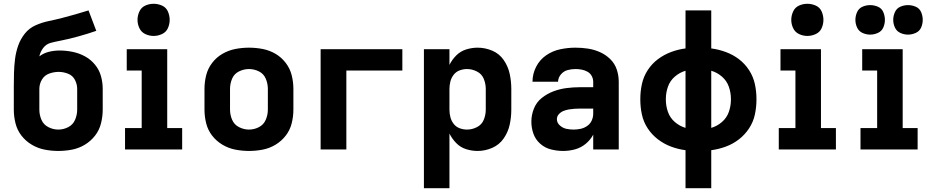

<svg xmlns="http://www.w3.org/2000/svg" viewBox="-20 -790 4936 1015"><path d="M288 8Q325 8 361 1Q397 -6 428.5 -25Q460 -44 482.5 -73Q505 -102 514 -138Q523 -174 523 -210V-320Q523 -355 513.5 -388.5Q504 -422 481.5 -449Q459 -476 428.5 -492.5Q398 -509 363.5 -516Q329 -523 295 -523Q266 -523 238 -516Q210 -509 188 -492Q193 -516 208.5 -536.5Q224 -557 248.5 -563.5Q273 -570 297.5 -574.5Q322 -579 346 -585Q370 -591 394 -597.5Q418 -604 442 -611.5Q466 -619 489 -627L448 -735Q413 -724 378 -714Q343 -704 308 -695Q273 -686 237 -678.5Q201 -671 167.5 -656Q134 -641 111 -612Q88 -583 76 -548.5Q64 -514 59.5 -478Q55 -442 54 -405.5Q53 -369 53 -333Q53 -331 53 -329Q53 -327 53 -325V-210Q53 -174 62 -138Q71 -102 93.5 -73Q116 -44 148 -25Q180 -6 216 1Q252 8 288 8ZM288 -105Q261 -105 235.5 -118Q210 -131 199 -157Q188 -183 188 -210V-320Q188 -346 201.5 -369Q215 -392 240 -401Q265 -410 290 -410Q315 -410 339.5 -400.5Q364 -391 376 -368Q388 -345 388 -320V-210Q388 -183 377 -157Q366 -131 341 -118Q316 -105 288 -105Z M641 0H943V-113H864V-530H650V-417H729V-113H641ZM792 -600Q815 -600 836.5 -610Q858 -620 867.5 -641Q877 -662 877 -685Q877 -708 867.5 -729.5Q858 -751 836.5 -760.5Q815 -770 792 -770Q769 -770 748 -760.5Q727 -751 717 -729.5Q707 -708 707 -685Q707 -662 717 -641Q727 -620 748 -610Q769 -600 792 -600Z M1296 8Q1333 8 1369 1Q1405 -6 1436.5 -25Q1468 -44 1490.5 -73Q1513 -102 1522 -138Q1531 -174 1531 -210V-320Q1531 -357 1522 -392.5Q1513 -428 1490.5 -457.5Q1468 -487 1436.5 -505.5Q1405 -524 1369 -531Q1333 -538 1296 -538Q1260 -538 1224 -531Q1188 -524 1156 -505.5Q1124 -487 1101.5 -457.5Q1079 -428 1070 -392.5Q1061 -357 1061 -320V-210Q1061 -174 1070 -138Q1079 -102 1101.5 -73Q1124 -44 1156 -25Q1188 -6 1224 1Q1260 8 1296 8ZM1296 -105Q1269 -105 1243.5 -118Q1218 -131 1207 -157Q1196 -183 1196 -210V-320Q1196 -348 1207 -374Q1218 -400 1243.5 -412.5Q1269 -425 1296 -425Q1324 -425 1349 -412.5Q1374 -400 1385 -374Q1396 -348 1396 -320V-210Q1396 -183 1385 -157Q1374 -131 1349 -118Q1324 -105 1296 -105Z M1675 0H1811V-417H2107V-530H1675Z M2221 205H2356V-84Q2370 -56 2392 -33.5Q2414 -11 2444 -1.5Q2474 8 2505 8Q2545 8 2582.5 -8.5Q2620 -25 2643 -58.5Q2666 -92 2674.5 -131Q2683 -170 2683 -210V-320Q2683 -360 2674.5 -399.5Q2666 -439 2643 -472.5Q2620 -506 2582.5 -522Q2545 -538 2505 -538Q2474 -538 2444 -528.5Q2414 -519 2392 -497Q2370 -475 2356 -447V-530H2221ZM2449 -105Q2429 -105 2410 -112Q2391 -119 2378.5 -135Q2366 -151 2361 -170.5Q2356 -190 2356 -210V-320Q2356 -340 2361 -359.5Q2366 -379 2378.5 -395Q2391 -411 2410 -418Q2429 -425 2449 -425Q2476 -425 2501.5 -412Q2527 -399 2537.5 -373Q2548 -347 2548 -320V-210Q2548 -183 2537.5 -157Q2527 -131 2501.5 -118Q2476 -105 2449 -105Z M2957 8Q2989 8 3020 -0.5Q3051 -9 3076 -29.5Q3101 -50 3116 -78V0H3251V-357Q3251 -391 3240.5 -422.5Q3230 -454 3206 -477.5Q3182 -501 3151.5 -514.5Q3121 -528 3088.5 -533Q3056 -538 3022 -538Q2982 -538 2941.5 -529.5Q2901 -521 2867 -497.5Q2833 -474 2814 -436.5Q2795 -399 2795 -358H2930Q2931 -380 2945.5 -397Q2960 -414 2980.5 -419.5Q3001 -425 3022 -425Q3039 -425 3055 -422Q3071 -419 3085.5 -411Q3100 -403 3108 -388.5Q3116 -374 3116 -357V-329H3047Q3011 -329 2975.5 -324.5Q2940 -320 2906.5 -307.5Q2873 -295 2844.5 -272.5Q2816 -250 2802.5 -216Q2789 -182 2789 -147Q2789 -114 2800 -83Q2811 -52 2836 -30Q2861 -8 2893 0Q2925 8 2957 8ZM3012 -105Q2993 -105 2974 -109Q2955 -113 2939.5 -127Q2924 -141 2924 -160Q2924 -175 2934.5 -186.5Q2945 -198 2959 -203.5Q2973 -209 2987.5 -211.5Q3002 -214 3017 -215Q3032 -216 3047 -216H3116V-189Q3116 -170 3108 -152.5Q3100 -135 3084 -124Q3068 -113 3049.5 -109Q3031 -105 3012 -105Z M3604 205H3740V4Q3779 -1 3817 -15Q3855 -29 3886.5 -53.5Q3918 -78 3940 -111.5Q3962 -145 3970.5 -184Q3979 -223 3979 -263V-267Q3979 -307 3970.5 -346Q3962 -385 3940 -419Q3918 -453 3886.5 -477Q3855 -501 3817 -515Q3779 -529 3740 -534V-735H3604V-534Q3565 -529 3527.5 -515Q3490 -501 3458 -477Q3426 -453 3404 -419Q3382 -385 3373.5 -346Q3365 -307 3365 -267V-263Q3365 -223 3373.5 -184Q3382 -145 3404 -111.5Q3426 -78 3458 -53.5Q3490 -29 3527.5 -15Q3565 -1 3604 4ZM3604 -114Q3573 -123 3547.5 -145Q3522 -167 3511 -198.5Q3500 -230 3500 -263V-267Q3500 -300 3511 -331.5Q3522 -363 3547.5 -385Q3573 -407 3604 -416ZM3740 -114V-416Q3771 -407 3796.5 -385Q3822 -363 3833 -331.5Q3844 -300 3844 -267V-263Q3844 -230 3833 -198.5Q3822 -167 3796.5 -145Q3771 -123 3740 -114Z M4097 0H4399V-113H4320V-530H4106V-417H4185V-113H4097ZM4248 -600Q4271 -600 4292.5 -610Q4314 -620 4323.5 -641Q4333 -662 4333 -685Q4333 -708 4323.5 -729.5Q4314 -751 4292.5 -760.5Q4271 -770 4248 -770Q4225 -770 4204 -760.5Q4183 -751 4173 -729.5Q4163 -708 4163 -685Q4163 -662 4173 -641Q4183 -620 4204 -610Q4225 -600 4248 -600Z M4529 0H4831V-113H4752V-530H4538V-417H4617V-113H4529ZM4780 -607Q4801 -607 4821 -616Q4841 -625 4849.5 -644.5Q4858 -664 4858 -685Q4858 -706 4849.5 -726Q4841 -746 4821 -754.5Q4801 -763 4780 -763Q4759 -763 4739.5 -754.5Q4720 -746 4711 -726Q4702 -706 4702 -685Q4702 -664 4711 -644.5Q4720 -625 4739.5 -616Q4759 -607 4780 -607ZM4580 -607Q4601 -607 4621 -616Q4641 -625 4649.5 -644.5Q4658 -664 4658 -685Q4658 -706 4649.5 -726Q4641 -746 4621 -754.5Q4601 -763 4580 -763Q4559 -763 4539.5 -754.5Q4520 -746 4511 -726Q4502 -706 4502 -685Q4502 -664 4511 -644.5Q4520 -625 4539.5 -616Q4559 -607 4580 -607Z"/></svg>

Font: Iosevka Sparkle Extrabold
Style: Regular
Weight: 800
Designer: Belleve Invis
Foundry: Belleve Invis
Version: Version 4.5.0; ttfautohint (v1.8.3)